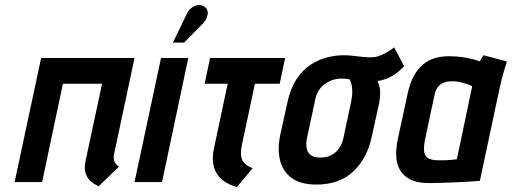

<svg xmlns="http://www.w3.org/2000/svg" viewBox="-20 -735 2066 775"><path d="M439 -106 523 -501H146L39 0H150L234 -397H392L325 -84Q319 -54 326 -34.5Q333 -15 345.5 -4Q358 7 368.5 12Q379 17 378 17L460 -62Q449 -70 443.5 -80Q438 -90 439 -106Z M797 -638Q809 -650 814.5 -663.5Q820 -677 818 -689Q816 -701 805 -708Q791 -717 776.5 -714Q762 -711 750.5 -701Q739 -691 734 -679L678 -563H723ZM523 0H634L740 -501H630Z M956 -148 1009 -397H1109L1131 -501H828L806 -397H899L843 -133Q837 -104 840 -79Q843 -54 855 -34.5Q867 -15 887.5 -1.5Q908 12 936 20L1000 -56Q979 -64 967.5 -75.5Q956 -87 953.5 -105Q951 -123 956 -148Z M1611 -468 1571 -544Q1552 -528 1527.5 -516.5Q1503 -505 1487 -504Q1466 -503 1446.5 -505Q1427 -507 1407.5 -509.5Q1388 -512 1367 -512Q1334 -512 1299 -503Q1264 -494 1232 -472.5Q1200 -451 1176 -414Q1152 -377 1140 -321L1110 -185Q1100 -134 1110 -89.5Q1120 -45 1156 -17.5Q1192 10 1258 10Q1350 10 1406.5 -43.5Q1463 -97 1481 -185L1510 -317Q1516 -346 1514 -369Q1512 -392 1504 -408Q1520 -410 1538 -416.5Q1556 -423 1574.5 -435.5Q1593 -448 1611 -468ZM1397 -323 1366 -177Q1361 -155 1349 -137Q1337 -119 1318 -109Q1299 -99 1273 -99Q1246 -99 1233 -110Q1220 -121 1217.5 -139Q1215 -157 1219 -177L1252 -331Q1257 -356 1268.5 -372.5Q1280 -389 1295.5 -399Q1311 -409 1327 -413.5Q1343 -418 1357 -418Q1364 -418 1369.5 -417.5Q1375 -417 1380.5 -416.5Q1386 -416 1392 -414Q1395 -407 1397.5 -399Q1400 -391 1401 -382.5Q1402 -374 1402 -364.5Q1402 -355 1400.5 -344.5Q1399 -334 1397 -323Z M2026 -487 1932 -512Q1926 -504 1921.5 -495.5Q1917 -487 1917 -487Q1910 -490 1892.5 -495Q1875 -500 1849 -504Q1823 -508 1792 -508Q1762 -508 1736 -500.5Q1710 -493 1688.5 -475.5Q1667 -458 1650.5 -428.5Q1634 -399 1625 -355L1585 -170Q1578 -135 1579.5 -103.5Q1581 -72 1595 -48Q1609 -24 1637.5 -10Q1666 4 1712 4Q1735 4 1762.5 3Q1790 2 1817.5 1Q1845 0 1867.5 -1.5Q1890 -3 1903.5 -4Q1917 -5 1917 -5L1999 -390Q2003 -407 2009.5 -431.5Q2016 -456 2026 -487ZM1695 -169 1734 -352Q1738 -372 1747 -383Q1756 -394 1767 -399.5Q1778 -405 1788.5 -406Q1799 -407 1807 -407Q1815 -407 1825.5 -405.5Q1836 -404 1847.5 -401Q1859 -398 1869 -394.5Q1879 -391 1886 -387L1824 -92Q1814 -91 1804.5 -90Q1795 -89 1786 -88.5Q1777 -88 1768 -88Q1759 -88 1750 -88Q1726 -88 1711.5 -94.5Q1697 -101 1693 -118.5Q1689 -136 1695 -169Z"/></svg>

Font: Advent Pro
Style: Bold Italic
Weight: 700
Italic angle: -12°
Designer: VivaRado, Andreas Kalpakidis
Foundry: VivaRado, Andreas Kalpakidis
Version: Version 3.000